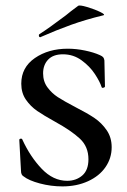

<svg xmlns="http://www.w3.org/2000/svg" viewBox="-20 -654 452 686"><path d="M250 -271Q293 -249 318 -232Q343 -215 361 -189Q379 -163 379 -128Q379 -89 357 -57Q335 -25 294.5 -6.5Q254 12 203 12Q162 12 122.5 1.5Q83 -9 64 -24Q55 -29 55 -44L49 -153V-154Q49 -158 54 -158.5Q59 -159 60 -155Q88 -94 129 -51Q170 -8 220 -8Q252 -8 274 -27Q296 -46 296 -85Q296 -130 265.5 -158.5Q235 -187 177 -219Q137 -241 113 -257.5Q89 -274 72.5 -298Q56 -322 56 -355Q56 -413 104.5 -446.5Q153 -480 222 -480Q252 -480 283.5 -473.5Q315 -467 337 -457Q346 -453 349 -449Q352 -445 353 -438L355 -345Q355 -342 349.5 -340.5Q344 -339 343 -343Q337 -362 319 -389.5Q301 -417 271.5 -438.5Q242 -460 205 -460Q170 -460 152 -441Q134 -422 134 -392Q134 -363 149.5 -342Q165 -321 186.5 -307Q208 -293 250 -271ZM124 -521Q120 -521 119 -525.5Q118 -530 121 -532Q154 -553 215 -599Q229 -611 259 -633Q264 -637 291 -629Q318 -621 338.5 -611Q359 -601 348 -599Q286 -584 234.5 -565.5Q183 -547 126 -522Z"/></svg>

Font: Cormorant SC SemiBold
Style: Regular
Weight: 600
Designer: Christian Thalmann (Catharsis Fonts)
Version: Version 3.000